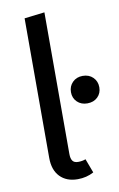

<svg xmlns="http://www.w3.org/2000/svg" viewBox="-87 -799 535 860"><g transform="rotate(-10 181.0 -369.0)"><path d="M86 -104V-739L178 -750V-106Q178 -85 185.5 -74.5Q193 -64 211 -64Q230 -64 245 -70L269 -6Q236 12 196 12Q145 12 115.5 -18.5Q86 -49 86 -104ZM362 -377Q362 -350 344 -332.5Q326 -315 297 -315Q269 -315 251 -332.5Q233 -350 233 -377Q233 -404 251 -422Q269 -440 297 -440Q326 -440 344 -422Q362 -404 362 -377Z"/></g></svg>

Font: Fira Sans
Style: Regular
Weight: 400
Designer: bBox Type GmbH & Carrois Corporate GbR & Edenspiekermann AG
Foundry: bBox Type GmbH & Carrois Corporate GbR & Edenspiekermann AG
Version: Version 4.301